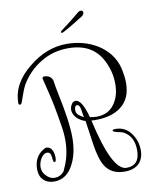

<svg xmlns="http://www.w3.org/2000/svg" viewBox="-95 -826 791 1016"><g transform="rotate(-10 300.5 -317.5)"><path d="M493 122Q422 122 389 71Q365 33 353 -47L334 -178Q311 -184 289 -204Q269 -226 269 -249Q269 -263 278 -278Q286 -292 300 -292Q334 -292 360 -194Q370 -192 379 -191Q388 -190 396 -190Q460 -190 493 -238Q523 -280 523 -345Q523 -409 493 -469Q442 -573 310 -573Q227 -573 161 -532Q92 -490 52 -420Q40 -397 20 -338Q16 -323 7 -323Q0 -323 0 -333Q0 -438 102 -519Q198 -597 305 -597Q396 -597 468 -554Q547 -505 569 -423Q574 -401 577 -380Q580 -359 580 -339Q580 -255 525 -213Q474 -174 390 -174Q383 -174 376.5 -174Q370 -174 365 -175Q427 104 505 104Q576 104 576 22Q576 -56 518 -84Q511 -86 503.5 -88Q496 -90 489 -91Q466 -97 466 -102Q466 -109 482 -109Q534 -109 565 -67Q595 -27 595 25Q595 71 568 97Q540 122 493 122ZM116 109Q80 109 59 88Q37 67 37 30Q37 -45 101 -75H104Q126 -75 136 -54Q144 -38 144 -15Q144 8 135 8Q127 8 126 -20Q123 -48 104 -48Q84 -48 69 -22Q57 0 57 23Q57 49 77 69Q97 90 121 90Q151 90 172 66Q173 64 175 59.5Q177 55 181 46Q211 -19 211 -96Q211 -116 209 -137Q207 -158 203 -181Q198 -216 182 -300Q178 -320 169.5 -354.5Q161 -389 149 -438Q150 -448 158 -448Q195 -448 204 -417Q207 -399 209.5 -382Q212 -365 216 -348Q233 -269 241.5 -208Q250 -147 250 -104Q250 -24 222 33Q186 109 116 109ZM329 -199Q328 -205 326 -215.5Q324 -226 322 -240Q318 -268 304 -268Q290 -268 290 -243Q290 -224 307 -213Q311 -210 316.5 -206.5Q322 -203 329 -199ZM292 -659Q287 -659 287 -663Q287 -667 294 -672Q315 -687 344 -710Q373 -733 392 -749Q401 -757 410 -757Q422 -757 422 -745Q422 -735 411 -727Q394 -716 364.5 -698Q335 -680 304 -663Q297 -659 292 -659Z"/></g></svg>

Font: Ole
Style: Regular
Weight: 400
Designer: Robert E. Leuschke
Foundry: Robert E. Leuschke
Version: Version 1.010; ttfautohint (v1.8.3)